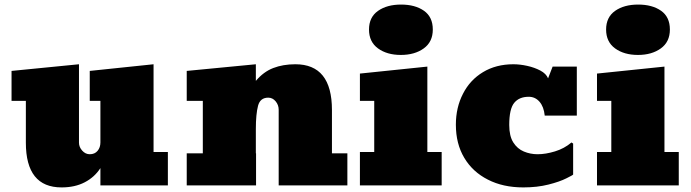

<svg xmlns="http://www.w3.org/2000/svg" viewBox="-20 -816 3039 845"><path d="M251 8.8Q93.8 8.8 93.8 -188V-372.1H30.8V-503.9L327.6 -533.2V-188Q327.6 -168.9 341.8 -153.1Q356 -137.2 375 -137.2Q397 -137.2 409.4 -152.1Q421.9 -167 421.9 -189V-372.1H375V-503.9L655.8 -533.2V-147H718.8V0H421.9V-76.2Q396 -36.1 352.8 -13.7Q309.6 8.8 251 8.8Z M1440.9 -332V-141.1H1508.8V0H1206.5V-333Q1206.5 -354 1193.1 -370.1Q1179.7 -386.2 1160.6 -386.2Q1125 -386.2 1115.7 -350.6Q1106 -314 1106 -248V-141.1H1106.9V0H801.8V-141.1H872.6V-372.1H801.8V-503.9L1106 -533.2V-460Q1139.6 -500 1182.6 -516.6Q1225.6 -533.2 1279.8 -533.2Q1440.9 -533.2 1440.9 -332Z M1744.1 -574.2Q1683.1 -574.2 1643.6 -603Q1604 -631.8 1604 -686Q1604 -740.2 1643.6 -768.1Q1683.1 -795.9 1745.1 -795.9Q1807.1 -795.9 1845.9 -768.6Q1884.8 -741.2 1884.8 -686Q1884.8 -631.8 1845 -603Q1805.2 -574.2 1744.1 -574.2ZM1923.8 -147V0H1564V-147H1627V-372.1H1564V-492.2L1860.8 -522.9V-147Z M2283.2 8.8Q2193.8 8.8 2127.4 -25.4Q2060.5 -59.1 2023.4 -121.1Q1986.3 -183.1 1986.3 -267.1Q1986.3 -342.8 2017.6 -403.3Q2048.3 -463.9 2105.7 -498.5Q2163.1 -533.2 2239.3 -533.2Q2268.1 -533.2 2300.3 -526.1Q2332.5 -519 2358.2 -505.4Q2383.8 -491.7 2392.1 -471.2L2412.1 -522.9H2518.6V-307.1H2377.4Q2373.5 -346.2 2354.5 -368.2Q2335.4 -390.1 2307.1 -390.1Q2265.1 -390.1 2243.2 -363.5Q2221.2 -336.9 2221.2 -266.1Q2221.2 -217.3 2239 -189.2Q2256.8 -161.1 2285.4 -149.2Q2314 -137.2 2346.2 -137.2Q2381.3 -137.2 2422.4 -149.7Q2463.4 -162.1 2495.1 -189L2502.4 -184.1V-47.9Q2502.4 -45.9 2472.7 -31.2Q2442.9 -16.1 2393.6 -3.7Q2344.2 8.8 2283.2 8.8Z M2787.6 -574.2Q2726.6 -574.2 2687 -603Q2647.5 -631.8 2647.5 -686Q2647.5 -740.2 2687 -768.1Q2726.6 -795.9 2788.6 -795.9Q2850.6 -795.9 2889.4 -768.6Q2928.2 -741.2 2928.2 -686Q2928.2 -631.8 2888.4 -603Q2848.6 -574.2 2787.6 -574.2ZM2967.3 -147V0H2607.4V-147H2670.4V-372.1H2607.4V-492.2L2904.3 -522.9V-147Z"/></svg>

Font: Angkor
Style: Regular
Weight: 400
Designer: Danh Hong
Foundry: Danh Hong
Version: Version 8.000; ttfautohint (v1.8.3)